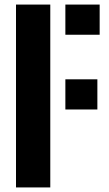

<svg xmlns="http://www.w3.org/2000/svg" viewBox="-20 -820 476 840"><path d="M50 0V-800H200V0ZM266 -341V-473H406V-341ZM266 -668V-800H416V-668Z"/></svg>

Font: Big Shoulders Stencil Text Thin Black
Style: Regular
Weight: 900
Version: Version 2.001